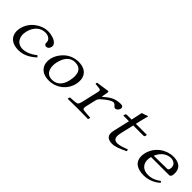

<svg xmlns="http://www.w3.org/2000/svg" viewBox="210 -1709 2785 2785"><g transform="rotate(45 1602.5 -316.5)"><path d="M603.9 -108C602.2 -118 591.5 -132 580.7 -133C502.7 -68 420.2 -44 369.2 -44C257.2 -44 198.4 -136 226.3 -257C253.3 -374 330.7 -449 432.7 -449C502.7 -449 550.4 -409 545.7 -358C542.8 -328.1 560.6 -310 584.6 -310C614.6 -310 636 -329.4 644.7 -367C649.7 -388.4 642.8 -412.1 624.5 -431C590.5 -466 521.5 -490 448.1 -490C307.1 -490 164.2 -382 129.8 -233C98.6 -98 166.7 10 331.7 10C402.7 10 490.4 -6 603.9 -108Z M753.1 -230C726.8 -116 781.7 10 956.7 10C1035.7 10 1101.5 -15 1152 -52C1219.3 -101 1259.7 -172 1275.4 -240C1302.2 -356 1262.1 -490 1074.1 -490C993.1 -490 920.2 -460 864.1 -412C809 -364 769.3 -300 753.1 -230ZM1044.7 -449C1158.7 -449 1208.7 -367 1170.9 -203C1137.9 -60 1047.2 -31 984.2 -31C847.2 -31 834.6 -167 854.9 -255C877.7 -354 928.6 -449 1044.7 -449Z M1674.7 -406C1687.3 -460.5 1687.7 -475 1685 -485C1684.1 -490 1682.8 -493 1674.8 -493C1629.1 -485.5 1548.2 -473 1477.1 -464C1473.7 -458 1472 -442 1472.7 -436C1496.2 -436 1566.8 -428 1575.4 -422C1586.6 -414 1586.6 -401 1579 -368L1523.1 -126C1512 -78 1503.6 -59.2 1486.3 -49C1475.3 -42.5 1392.5 -37 1351.1 -35C1343.7 -29 1337.9 -4 1342.5 2C1384.8 1 1510 0 1550 0C1591 0 1712.8 1 1755.5 2C1762.9 -4 1768.7 -29 1764.1 -35C1729.3 -36 1624.9 -43 1614.3 -49C1598.6 -59 1598.8 -77 1610.1 -126L1641.9 -264C1648 -290 1662.1 -311.5 1680.7 -328C1751.2 -390.5 1809.6 -431.5 1848.6 -431.5C1862.6 -431.5 1882.7 -419 1887.9 -411C1896.1 -399 1907.7 -384 1927.7 -384C1953.7 -384 1981.1 -412 1987.4 -439C1992 -459 1987.1 -490 1942.1 -490C1821.1 -490 1760.6 -444.5 1677.3 -374C1666.6 -364.9 1667.1 -373 1674.7 -406Z M2110.6 -440C2096.6 -440 2089.8 -428 2088 -420L2083.8 -402C2082.7 -397 2083.4 -396 2087.4 -396H2199.4L2140.1 -139C2114.2 -27 2171.7 10 2259.7 10C2318.2 10 2392.8 -21 2484.2 -66C2484.6 -76.3 2482.5 -93 2472.7 -94C2412.9 -71 2351.8 -49 2308.3 -49C2257.3 -49 2210.9 -69 2238.2 -187L2286.4 -396H2490.4C2500.4 -396 2515.3 -400 2517.4 -409L2523.2 -434C2524.1 -438 2521.6 -440 2516.6 -440H2296.6L2317.1 -529C2332.1 -594 2345.4 -634 2345.4 -634C2346.8 -640.4 2344.4 -642.8 2339.7 -642.8C2332.4 -642.8 2308.5 -631.7 2291.3 -625.1C2272.7 -618 2247.2 -616 2244.9 -606C2242.2 -594.4 2235.2 -551 2209.6 -440.1Z M2807.3 -296C2858 -416 2944.9 -450 3008.9 -450C3056.9 -450 3130.4 -422 3108.3 -326C3106 -316 3096.3 -300.2 3082.3 -300ZM3136.2 -109C3079.2 -66 3021.2 -40 2946.2 -40C2882 -40 2826.3 -62 2798.7 -120C2782.5 -158 2777.6 -189 2792.9 -255H3167.9C3181.9 -255 3195.8 -272 3198.6 -284C3220.3 -378 3190.1 -490 3020.1 -490C2882.1 -490 2729.2 -395 2690.2 -226C2675.9 -164 2682.8 -103 2714.1 -61C2745.7 -16 2816.7 10 2904.7 10C2998.7 10 3090.7 -29 3154.1 -87C3153.6 -98 3150.9 -108 3136.2 -109Z"/></g></svg>

Font: Linux Libertine Mono O
Style: Mono Oblique
Weight: 400
Italic angle: -13°
Designer: Philipp H. Poll
Foundry: Philipp H. Poll
Version: Version 5.1.7